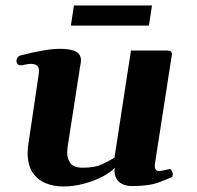

<svg xmlns="http://www.w3.org/2000/svg" viewBox="-20 -671 725 705"><path d="M210.9 13.7Q177.2 13.7 147.7 1.7Q118.2 -10.3 99.9 -37.4Q81.5 -64.5 81.5 -108.9Q81.5 -126 85.4 -150.4L122.6 -401.4Q123 -404.8 123 -410.2Q123 -426.3 114.5 -431.4Q106 -436.5 94.2 -436.5Q84 -436.5 72.8 -433.8Q61.5 -431.2 54.7 -431.2Q43 -431.2 40.5 -445.3Q39.6 -450.7 43.2 -457.8Q46.9 -464.8 54.7 -467.3Q149.9 -491.7 198.2 -491.7Q231.4 -491.7 248.5 -485.8Q265.6 -480 271.5 -470.5Q277.3 -460.9 277.3 -450.2Q277.3 -440.9 275.1 -431.9Q272.9 -422.9 272.5 -416L228.5 -133.3Q228 -127.9 227.3 -122.1Q226.6 -116.2 226.6 -110.8Q226.6 -88.9 238.3 -72Q250 -55.2 284.2 -55.2Q326.7 -55.2 352.8 -66.9Q378.9 -78.6 400.4 -92.3L460.9 -485.4H595.2Q611.3 -485.4 611.3 -471.7L548.8 -68.8Q546.9 -55.2 551.5 -49.1Q556.2 -43 562.5 -43Q569.3 -43 578.9 -44.9Q588.4 -46.9 597.7 -49.3Q606 -51.8 610.1 -45.2Q614.3 -38.6 614.3 -31.2Q614.3 -27.8 613.5 -24.7Q612.8 -21.5 610.4 -20.5Q601.1 -15.6 564.2 -1.7Q527.3 12.2 465.8 12.2Q442.9 12.2 428.2 4.4Q413.6 -3.4 407 -16.1Q400.4 -28.8 400.4 -43.5Q400.4 -46.4 400.6 -49.6Q400.9 -52.7 401.4 -55.7Q388.7 -40 358.9 -23.9Q329.1 -7.8 290.3 2.9Q251.5 13.7 210.9 13.7ZM240.2 -577.1 251.5 -650.9H538.1L526.9 -577.1Z"/></svg>

Font: Gelasio
Style: Italic
Weight: 400
Italic angle: -8.5°
Designer: Eben Sorkin
Foundry: Eben Sorkin
Version: Version 1.008